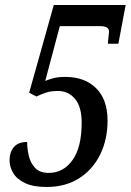

<svg xmlns="http://www.w3.org/2000/svg" viewBox="-20 -734 520 764"><path d="M165 10Q112 10 79.5 -5.5Q47 -21 32.5 -45.5Q18 -70 18 -97Q18 -128 35 -148.5Q52 -169 88 -169Q88 -143 94.5 -114.5Q101 -86 119.5 -66Q138 -46 174 -46Q232 -46 268.5 -97Q305 -148 305 -246Q305 -309 278.5 -340.5Q252 -372 211 -372Q182 -372 161.5 -365Q141 -358 125 -350L96 -365L194 -714H480L451 -560H409Q410 -574 412 -588.5Q414 -603 414 -608Q414 -618 406 -624Q398 -630 377 -630H218L160 -412Q174 -418 193 -423Q212 -428 240 -428Q317 -428 362.5 -383Q408 -338 408 -254Q408 -180 379 -120Q350 -60 295.5 -25Q241 10 165 10Z"/></svg>

Font: Noto Serif ExtraCondensed Medium
Style: Italic
Weight: 500
Width: 2
Italic angle: -12°
Designer: Monotype Design Team
Foundry: Monotype Imaging Inc.
Version: Version 2.013; ttfautohint (v1.8.4.7-5d5b)